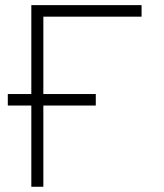

<svg xmlns="http://www.w3.org/2000/svg" viewBox="-20 -713 626 733"><path d="M9.8 -310.1V-354H99.6V-693.4H520.5V-649.4H145.5V-354H345.7V-310.1H145.5V0H99.6V-310.1Z"/></svg>

Font: Cascadia Code ExtraLight
Style: Regular
Weight: 200
Monospace: yes
Designer: Aaron Bell
Foundry: Saja Typeworks
Version: Version 2407.024; ttfautohint (v1.8.4)